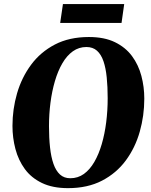

<svg xmlns="http://www.w3.org/2000/svg" viewBox="-20 -940 764 970"><path d="M323.5 10.5Q246 10.5 192 -15.5Q138 -41.5 105.5 -86Q73 -130.5 58 -187Q43 -243.5 43 -304Q43 -388.5 66.2 -468.5Q89.5 -548.5 137 -612.8Q184.5 -677 257.2 -715Q330 -753 429 -753Q507 -753 560.5 -727Q614 -701 646.8 -656.8Q679.5 -612.5 694.2 -556.8Q709 -501 709 -441.5Q709 -355.5 686 -274.5Q663 -193.5 615.5 -129.2Q568 -65 495.2 -27.2Q422.5 10.5 323.5 10.5ZM335 -39.5Q373.5 -39.5 403.8 -61.2Q434 -83 456.5 -121.8Q479 -160.5 494 -211.8Q509 -263 516.5 -322.2Q524 -381.5 524 -444Q524 -501.5 519.2 -548.8Q514.5 -596 502.8 -630.5Q491 -665 470 -683.8Q449 -702.5 416.5 -702.5Q378.5 -702.5 348 -680.8Q317.5 -659 295 -620.2Q272.5 -581.5 257.5 -530.5Q242.5 -479.5 235 -421.2Q227.5 -363 227.5 -302Q227.5 -243.5 232.8 -195.2Q238 -147 250.2 -112Q262.5 -77 283.2 -58.2Q304 -39.5 335 -39.5ZM298 -919.5H607.5L594 -824H284Z"/></svg>

Font: Merriweather 60pt Black
Style: Italic
Weight: 900
Italic angle: -7.8°
Version: Version 2.101